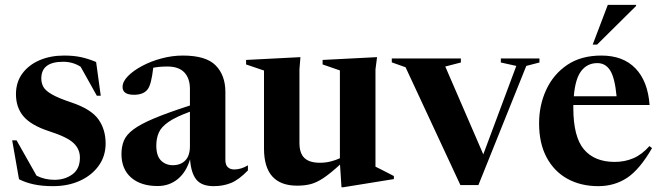

<svg xmlns="http://www.w3.org/2000/svg" viewBox="-20 -752 2716 788"><path d="M243 -524Q282.5 -524 312.5 -517.5Q342.5 -511 374.5 -497.5L393.5 -359H377.5L311 -478Q279 -498.5 239 -498.5Q149.5 -498.5 149.5 -430Q149.5 -411 158 -395.5Q166.5 -380 192.8 -364.8Q219 -349.5 273 -331.5Q353.5 -304.5 383.5 -262.8Q413.5 -221 413.5 -163Q413.5 -111.5 385.2 -72Q357 -32.5 308.2 -10.2Q259.5 12 198 12Q152 12 118 4.5Q84 -3 58 -16.5L30 -176H48L130 -31Q163.5 -14 203.5 -14Q246.5 -14 277.2 -36.5Q308 -59 308 -105Q308 -140.5 281.5 -165.2Q255 -190 181.5 -213.5Q108 -237.5 76.8 -274Q45.5 -310.5 45.5 -365.5Q45.5 -414.5 71.5 -450Q97.5 -485.5 142.2 -504.8Q187 -524 243 -524Z M997.5 -52.5Q959.5 -13.5 927.5 -0.8Q895.5 12 857 12Q807.5 12 785.8 -15Q764 -42 760 -98Q744 -45 709.2 -16.8Q674.5 11.5 627 11.5Q558 11.5 518.2 -23.2Q478.5 -58 478.5 -120Q478.5 -150.5 488.5 -174.8Q498.5 -199 527.5 -220.8Q556.5 -242.5 612.2 -266Q668 -289.5 759.5 -319V-387Q759.5 -430.5 736.5 -454.8Q713.5 -479 667 -479Q634 -479 609 -474Q605 -440 599.5 -418Q594 -396 586 -385.5Q569 -363 530 -363Q483 -363 483 -395Q483 -417 505 -439.5Q527 -462 563 -481.2Q599 -500.5 642.8 -512.2Q686.5 -524 730.5 -524Q825.5 -524 865.2 -483.5Q905 -443 905 -374.5V-96Q905 -75 915 -65.8Q925 -56.5 941.5 -56.5Q969.5 -56.5 997.5 -73.5ZM621.5 -154.5Q621.5 -112.5 640.8 -93.2Q660 -74 689.5 -74Q721 -74 740.2 -93.2Q759.5 -112.5 759.5 -152V-293.5Q701 -272 671.5 -251.5Q642 -231 631.8 -207.8Q621.5 -184.5 621.5 -154.5Z M1209 -165Q1209 -123 1229.5 -103.5Q1250 -84 1293 -84Q1315 -84 1335.8 -89Q1356.5 -94 1375 -102.5V-463L1304 -487.5V-506L1527.5 -517.5L1521 -467V-68Q1527 -65 1541 -58Q1555 -51 1570.5 -43Q1586 -35 1596.5 -29.5V-17L1389 16.5H1381.5L1375.5 -76.5Q1335 -39.5 1307 -21Q1279 -2.5 1254.5 3.8Q1230 10 1199.5 10Q1063.5 10 1063.5 -142V-462.5L990 -487.5V-506L1213 -517.5L1209 -467.5Z M2140 -481.5 1943.5 7.5H1869.5L1644.5 -476L1588 -496V-512H1871.5V-495.5L1807.5 -479L1963.5 -118.5L2099 -481.5L2035.5 -495.5V-512H2194V-495.5Z M2448 -524Q2537.5 -524 2588.2 -471.2Q2639 -418.5 2646 -321H2333Q2333 -315.5 2333 -309.5Q2333 -190.5 2376.5 -139Q2420 -87.5 2503 -87.5Q2544 -87.5 2579.2 -102.5Q2614.5 -117.5 2645.5 -152.5L2656 -144Q2605.5 -56.5 2553.8 -22.2Q2502 12 2435.5 12Q2364 12 2309.2 -18Q2254.5 -48 2223.5 -105.8Q2192.5 -163.5 2192.5 -246Q2192.5 -320.5 2222 -384Q2251.5 -447.5 2308.2 -485.8Q2365 -524 2448 -524ZM2431.5 -493Q2390.5 -493 2365.8 -461Q2341 -429 2335 -357H2510.5Q2503.5 -432 2484.5 -462.5Q2465.5 -493 2431.5 -493ZM2412.5 -569 2474.5 -732H2590.5V-727.5L2430.5 -569Z"/></svg>

Font: Newsreader Display SemiBold
Style: Regular
Weight: 600
Designer: Hugues Gentile
Foundry: Production Type
Version: Version 1.001